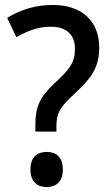

<svg xmlns="http://www.w3.org/2000/svg" viewBox="-20 -744 445 776"><path d="M123 -242V-212H208V-233C208 -284 220 -309 276 -360C344 -424 381 -465 381 -552C381 -657 313 -724 193 -724C122 -724 62 -704 9 -672L46 -594C90 -618 132 -636 186 -636C248 -636 283 -604 283 -547C283 -491 261 -463 199 -406C142 -353 123 -312 123 -242ZM103 -59C103 -10 130 12 169 12C206 12 234 -9 234 -59C234 -110 206 -130 169 -130C130 -130 103 -109 103 -59Z"/></svg>

Font: Noto Sans Gujarati SemiCondensed Medium
Style: Regular
Weight: 500
Width: 4
Designer: Jelle Bosma - Monotype Design Team, Universal Thirst
Foundry: Monotype Imaging Inc.
Version: Version 2.106